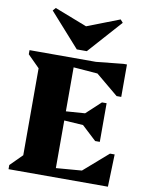

<svg xmlns="http://www.w3.org/2000/svg" viewBox="-101 -1024 842 1096"><g transform="rotate(10 320.0 -476.5)"><path d="M26 0V-24L95 -93V-597L26 -666V-690H411L568 -706H588V-518H561L431 -626L291 -637V-382L401 -390L485 -468H512V-244H485L401 -322L291 -329V-53L440 -65L581 -188H608L602 0ZM132 -953 320 -880 508 -953 523 -936 349 -741H291L117 -936Z"/></g></svg>

Font: Platypi ExtraBold
Style: Regular
Weight: 800
Designer: David Sargent
Foundry: Bolt Cutter Type
Version: Version 1.200; ttfautohint (v1.8.4.7-5d5b)